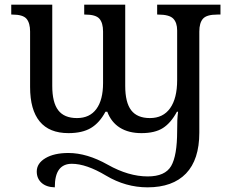

<svg xmlns="http://www.w3.org/2000/svg" viewBox="-20 -556 985 816"><path d="M732.9 1Q732.9 -25.9 733.6 -44.2Q734.4 -62.5 736.8 -81.1H731.9Q706.5 -33.7 672.6 -12Q638.7 9.8 581.1 9.8Q526.4 9.8 489.5 -13.4Q452.6 -36.6 436 -81.1H428.2Q403.3 -34.2 366.7 -12.2Q330.1 9.8 271 9.8Q189.5 9.8 148.7 -39.8Q107.9 -89.4 107.9 -186V-421.9Q107.9 -458 92.8 -476.1Q77.6 -494.1 32.2 -494.1H27.8V-536.1H202.1V-190.9Q202.1 -120.6 227.5 -87.4Q252.9 -54.2 307.1 -54.2Q361.3 -54.2 389.6 -92.8Q418 -131.3 418 -203.1V-421.9Q418 -458.5 402.6 -476.3Q387.2 -494.1 341.8 -494.1H337.9V-536.1H512.2V-190.9Q512.2 -120.6 537.6 -87.4Q563 -54.2 617.2 -54.2Q673.3 -54.2 703.1 -96.2Q732.9 -138.2 732.9 -215.8V-426.8Q732.9 -460 716.1 -477.1Q699.2 -494.1 651.9 -494.1H647.9V-536.1H917V-494.1H903.8Q858.4 -494.1 842.8 -476.6Q827.1 -459 827.1 -421.9V7.8Q827.1 122.6 770.5 181.4Q713.9 240.2 606.9 240.2Q514.2 240.2 430.4 190.2Q346.7 140.1 285.2 140.1Q249.5 140.1 231.2 164.3Q212.9 188.5 212.9 240.2Q176.8 239.3 156.5 220.9Q136.2 202.6 136.2 172.9Q136.2 138.2 173.1 116.2Q210 94.2 271 94.2Q349.6 94.2 438 144Q526.4 193.8 607.9 193.8Q681.6 193.8 707.3 149.7Q732.9 105.5 732.9 1Z"/></svg>

Font: Droid Serif
Style: Regular
Weight: 400
Designer: Monotype Design team
Foundry: Monotype Imaging Inc.
Version: Version 1.03